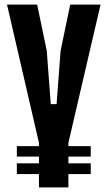

<svg xmlns="http://www.w3.org/2000/svg" viewBox="-20 -820 470 840"><path d="M150.4 0H279.3V-58.6H377V-105.5H279.3V-134.8H377V-180.7H279.3V-194.3V-195.3C349.6 -497.1 396.5 -699.2 419.9 -799.8H287.1C266.6 -699.2 252 -631.8 245.1 -597.7C236.3 -481.4 230.5 -403.3 227.5 -364.3H202.1C193.4 -481.4 187.5 -559.6 184.6 -597.7C164.1 -698.2 149.4 -765.6 142.6 -799.8H10.7C80.1 -498 127 -295.9 150.4 -195.3V-194.3V-180.7H53.7V-134.8H150.4V-105.5H53.7V-58.6H150.4V0Z"/></svg>

Font: Yellow Ladder Regular
Style: Regular
Weight: 400
Designer: Zima Creative
Version: Version 2.002